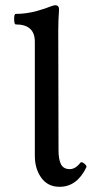

<svg xmlns="http://www.w3.org/2000/svg" viewBox="-20 -700 371 732"><path d="M207 12.2Q162.1 12.2 137.5 -22.2Q112.8 -56.6 112.8 -106V-541Q112.8 -606.9 40 -606.9Q34.2 -606.9 33.9 -627Q33.7 -647 40 -647Q80.1 -647 121.1 -658.2Q155.3 -668 173.8 -675.8Q187 -680.2 189.9 -680.2Q205.1 -680.2 205.1 -664.1Q202.1 -620.6 202.1 -584L203.1 -127.9Q203.1 -91.8 212.6 -73.5Q222.2 -55.2 246.1 -55.2Q267.6 -55.2 287.1 -80.1Q289.6 -83 295.7 -80.1Q301.8 -77.1 306.4 -71.5Q311 -65.9 309.1 -62Q273.4 12.2 207 12.2Z"/></svg>

Font: Junicode SmCond Medium
Style: Regular
Weight: 500
Width: 4
Designer: Peter S. Baker
Version: Version 2.206